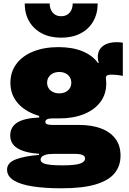

<svg xmlns="http://www.w3.org/2000/svg" viewBox="-20 -844 729 1088"><path d="M329 223Q236 223 166.5 212.5Q97 202 58.5 178.5Q20 155 20 117Q20 78 70 59Q120 40 201 34V16L285 28Q254.5 28 238.2 33Q222 38 216 45.5Q210 53 210 60Q210 73 224.5 80.2Q239 87.5 266.8 90.2Q294.5 93 334 93Q404.5 93 433.2 83.2Q462 73.5 462 54Q462 28 405 28H233Q143 28 90.5 2.5Q38 -23 38 -76Q38 -124 77.2 -149.2Q116.5 -174.5 202 -178V-203L315 -173H277Q257.5 -173 247.2 -168.2Q237 -163.5 237 -153Q237 -143.5 247.2 -139.8Q257.5 -136 278 -136H429Q497.5 -136 550.2 -117Q603 -98 633 -59.2Q663 -20.5 663 38Q663 96.5 629.2 137.8Q595.5 179 522 201Q448.5 223 329 223ZM315 -173Q232.5 -173 170.5 -198Q108.5 -223 73.8 -268.2Q39 -313.5 39 -375Q39 -436.5 73 -482Q107 -527.5 168.5 -552.2Q230 -577 312 -577Q391.5 -577 449.8 -552.5Q508 -528 538 -483Q560.5 -457 571.2 -429.2Q582 -401.5 582 -370Q582 -310 548.8 -265.8Q515.5 -221.5 455.5 -197.2Q395.5 -173 315 -173ZM316 -315Q336 -315 351.2 -322.5Q366.5 -330 375.2 -343.5Q384 -357 384 -375Q384 -393.5 375.2 -407.2Q366.5 -421 351.2 -428.5Q336 -436 316 -436Q296 -436 280.5 -428.5Q265 -421 256 -407.2Q247 -393.5 247 -375Q247 -357 256 -343.5Q265 -330 280.5 -322.5Q296 -315 316 -315ZM582 -370 543 -429 512 -475 540 -489Q537 -496 535.5 -504.2Q534 -512.5 534 -519Q534 -548 547.5 -567Q561 -586 585.2 -595.5Q609.5 -605 642 -605Q652 -605 660.2 -604.2Q668.5 -603.5 676 -602V-414Q656.5 -418 639 -419.5Q621.5 -421 611 -421Q599.5 -421 592.8 -419Q586 -417 583 -413Q580 -409 580 -403Q580 -399.5 580.5 -395Q581 -390.5 581.5 -384.2Q582 -378 582 -370ZM533.5 -824.5Q533.5 -766.5 508.2 -722.8Q483 -679 436.8 -654.8Q390.5 -630.5 326.5 -630.5Q263 -630.5 216.8 -655Q170.5 -679.5 145.2 -723.2Q120 -767 120 -824.5H261.5Q261.5 -792 279 -772Q296.5 -752 326.5 -752Q357 -752 374.5 -772Q392 -792 392 -824.5Z"/></svg>

Font: Hepta Slab ExtraBold
Style: Regular
Weight: 800
Designer: Michael LaGattuta
Foundry: Michael LaGattuta
Version: Version 1.102